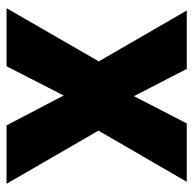

<svg xmlns="http://www.w3.org/2000/svg" viewBox="-22 -618 589 585"><g transform="rotate(90 272.5 -325.5)"><path d="M167 -332 5 -51H182L271 -225L362 -51H540L378 -331L534 -600H356L273 -439L190 -600H12Z"/></g></svg>

Font: Noto Sans Tamil UI SemiCondensed ExtraBold
Style: Regular
Weight: 800
Width: 4
Designer: Jelle Bosma - Monotype Design Team
Foundry: Monotype Imaging Inc.
Version: Version 2.004